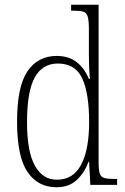

<svg xmlns="http://www.w3.org/2000/svg" viewBox="-20 -780 529 810"><path d="M218 10Q140 10 96 -54.5Q52 -119 52 -267Q52 -415 96 -479.5Q140 -544 219 -544Q271 -544 304 -517.5Q337 -491 355 -447H359Q357 -471 356 -497Q355 -523 355 -548V-656Q355 -693 350 -710Q345 -727 331 -731Q317 -735 290 -735H280V-760H396V-93Q396 -62 401 -47.5Q406 -33 420.5 -29Q435 -25 463 -25H474V0H361L356 -98H354Q335 -49 302.5 -19.5Q270 10 218 10ZM221 -22Q289 -22 322.5 -85.5Q356 -149 356 -265Q356 -386 327 -449Q298 -512 224 -512Q159 -512 126.5 -453Q94 -394 94 -265Q94 -140 127.5 -80.5Q161 -21 221 -22Z"/></svg>

Font: Noto Serif Bengali Condensed ExtraLight
Style: Regular
Weight: 200
Width: 3
Designer: Juan Bruce, Universal Thirst, Indian Type Foundry and the Monotype Design Team.
Foundry: Monotype Imaging Inc.
Version: Version 2.003; ttfautohint (v1.8.4.7-5d5b)